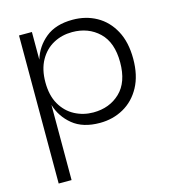

<svg xmlns="http://www.w3.org/2000/svg" viewBox="-118 -651 909 1007"><g transform="rotate(-15 336.5 -147.5)"><path d="M146 258H76V-546H146V-396Q166 -463 221 -508Q276 -553 368 -553Q440 -553 497.5 -521Q555 -489 589 -426.5Q623 -364 623 -273Q623 -183 589 -120.5Q555 -58 497 -25.5Q439 7 368 7Q276 7 221 -38Q166 -83 146 -150ZM349 -55Q437 -55 494.5 -110Q552 -165 552 -273Q552 -381 494.5 -436Q437 -491 349 -491Q293 -491 247 -466Q201 -441 173.5 -392Q146 -343 146 -273Q146 -201 174 -152.5Q202 -104 248.5 -79.5Q295 -55 349 -55Z"/></g></svg>

Font: Ulagadi Sans Light
Style: Regular
Weight: 300
Designer: Ninad Kale (Devanagari), Jonny Pinhorn (Latin)
Foundry: Indian Type Foundry
Version: Version 3.01;March 29, 2020;FontCreator 12.0.0.2522 64-bit; 